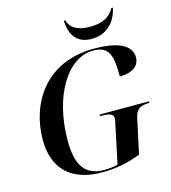

<svg xmlns="http://www.w3.org/2000/svg" viewBox="-134 -1040 1031 1158"><g transform="rotate(-15 382.0 -461.5)"><path d="M507 -784C606 -784 662 -851 679 -933H669C643 -884 597 -857 516 -857C439 -857 392 -887 383 -933H373C376 -840 419 -784 507 -784ZM361 10C447 10 523 -5 602 -36L649 -255C661 -312 697 -321 738 -321H742L744 -331H436L434 -321H446C487 -321 518 -316 518 -284C518 -279 515 -266 512 -253L461 -11C440 -5 410 -1 376 -1C255 -1 208 -77 208 -228C208 -511 338 -714 496 -714C598 -714 612 -650 612 -521C681 -521 736 -547 736 -609C736 -675 671 -724 505 -724C198 -724 64 -494 64 -272C64 -93 165 10 361 10Z"/></g></svg>

Font: Noto Serif Display SemiBold
Style: Italic
Weight: 600
Italic angle: -12°
Designer: Monotype Design Team
Foundry: Monotype Imaging Inc.
Version: Version 2.009